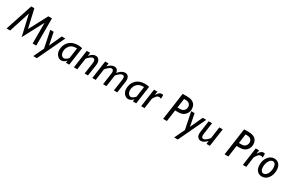

<svg xmlns="http://www.w3.org/2000/svg" viewBox="189 -2310 6268 4168"><g transform="rotate(30 3323.0 -226.0)"><path d="M743.2 -682.1V0H652.8L652.3 -519.5L377 0L256.8 -522L88.9 0H-1L224.1 -682.1H301.8L408.2 -220.2L652.8 -682.1Z M1212.9 -449.2 891.1 230H800.8L922.9 -26.9L835.9 -449.2H920.9L982.9 -140.1L1124 -449.2Z M1633.8 -449.2 1570.8 0H1485.8L1494.1 -51.8L1492.2 -54.2Q1433.1 8.8 1371.1 8.8Q1309.6 8.8 1266.4 -43.2Q1223.1 -95.2 1223.1 -168.9Q1223.1 -296.9 1303.5 -379.9Q1383.8 -462.9 1527.8 -462.9Q1586.4 -462.9 1633.8 -449.2ZM1503.9 -129.9 1541 -389.2Q1527.3 -390.1 1514.6 -390.1Q1414.6 -390.1 1362.3 -326.4Q1310.1 -262.7 1310.1 -184.1Q1310.1 -129.9 1335.2 -95.5Q1360.4 -61 1398.9 -61Q1429.7 -61 1466.3 -91.6Q1502.9 -122.1 1503.9 -129.9Z M1835.4 -449.2 1824.2 -370.1 1826.2 -368.2Q1897.9 -456.1 1975.1 -456.1Q2027.3 -456.1 2056.2 -417.7Q2085 -379.4 2085 -318.8Q2085 -301.8 2082 -283.2L2039.1 0H1955.1L1996.1 -286.1Q1998.5 -301.3 1998.5 -314Q1998.5 -349.1 1983.9 -367.7Q1969.2 -386.2 1947.3 -386.2Q1934.6 -386.2 1918.7 -379.9Q1902.8 -373.5 1884.8 -360.4Q1866.7 -347.2 1840.1 -320.3Q1813.5 -293.5 1812 -286.1L1771 0H1687L1750 -449.2Z M2297.4 -449.2 2285.6 -371.1Q2364.3 -456.1 2442.4 -456.1Q2529.3 -456.1 2544.4 -355Q2626.5 -456.1 2712.4 -456.1Q2760.3 -456.1 2789.3 -423.3Q2818.4 -390.6 2818.4 -331.5Q2818.4 -313 2815.4 -291L2774.4 0H2689.5L2731.4 -294.9Q2733.9 -310.1 2733.9 -323.2Q2733.9 -389.2 2685.5 -389.2Q2673.3 -389.2 2658.7 -384Q2644 -378.9 2626 -367.2Q2607.9 -355.5 2576.9 -324.7Q2545.9 -293.9 2544.4 -285.2L2503.4 0H2418.5L2458.5 -284.2Q2461.9 -305.2 2461.9 -321.8Q2461.9 -389.2 2408.7 -389.2Q2375 -389.2 2325 -342Q2274.9 -294.9 2273.4 -285.2L2233.4 0H2148.4L2212.4 -449.2Z M3312.5 -449.2 3249.5 0H3164.6L3172.9 -51.8L3170.9 -54.2Q3111.8 8.8 3049.8 8.8Q2988.3 8.8 2945.1 -43.2Q2901.9 -95.2 2901.9 -168.9Q2901.9 -296.9 2982.2 -379.9Q3062.5 -462.9 3206.5 -462.9Q3265.1 -462.9 3312.5 -449.2ZM3182.6 -129.9 3219.7 -389.2Q3206.1 -390.1 3193.4 -390.1Q3093.3 -390.1 3041 -326.4Q2988.8 -262.7 2988.8 -184.1Q2988.8 -129.9 3013.9 -95.5Q3039.1 -61 3077.6 -61Q3108.4 -61 3145 -91.6Q3181.6 -122.1 3182.6 -129.9Z M3521 -449.2 3507.8 -363.8 3509.8 -361.8Q3549.8 -418.9 3573.2 -437.5Q3596.7 -456.1 3628.9 -456.1Q3648.9 -456.1 3666 -449.2V-353Q3639.2 -368.2 3613.8 -368.2Q3588.9 -368.2 3569.3 -355.7Q3549.8 -343.3 3522 -302.5Q3494.1 -261.7 3493.2 -252.9L3458 0H3373L3436 -449.2Z M4020 -682.1H4137.2Q4242.7 -682.1 4300.3 -633.3Q4357.9 -584.5 4357.9 -488.8Q4357.9 -410.2 4300.8 -349.1Q4243.7 -288.1 4140.1 -288.1H4058.1L4018.1 0H3923.8ZM4102.1 -601.1 4069.8 -369.1H4135.7Q4197.3 -369.1 4231.7 -404.5Q4266.1 -439.9 4266.1 -492.2Q4266.1 -541.5 4233.9 -571.3Q4201.7 -601.1 4142.1 -601.1Z M4745.1 -449.2 4423.3 230H4333L4455.1 -26.9L4368.2 -449.2H4453.1L4515.1 -140.1L4656.2 -449.2Z M5158.7 -449.2 5094.7 0H5010.7L5018.6 -76.2Q4940.9 6.8 4870.6 6.8Q4825.2 6.8 4793.7 -25.6Q4762.2 -58.1 4762.2 -118.2Q4762.2 -135.3 4764.6 -152.8L4806.6 -449.2H4891.6L4849.6 -152.8Q4847.7 -138.2 4847.7 -125.5Q4847.7 -58.1 4897.5 -58.1Q4949.7 -58.1 5032.7 -157.2L5073.7 -449.2Z M5560.5 -682.1H5677.7Q5783.2 -682.1 5840.8 -633.3Q5898.4 -584.5 5898.4 -488.8Q5898.4 -410.2 5841.3 -349.1Q5784.2 -288.1 5680.7 -288.1H5598.6L5558.6 0H5464.4ZM5642.6 -601.1 5610.4 -369.1H5676.3Q5737.8 -369.1 5772.2 -404.5Q5806.6 -439.9 5806.6 -492.2Q5806.6 -541.5 5774.4 -571.3Q5742.2 -601.1 5682.6 -601.1Z M6070.8 -449.2 6057.6 -363.8 6059.6 -361.8Q6099.6 -418.9 6123 -437.5Q6146.5 -456.1 6178.7 -456.1Q6198.7 -456.1 6215.8 -449.2V-353Q6189 -368.2 6163.6 -368.2Q6138.7 -368.2 6119.1 -355.7Q6099.6 -343.3 6071.8 -302.5Q6043.9 -261.7 6043 -252.9L6007.8 0H5922.9L5985.8 -449.2Z M6449.7 -462.9Q6525.4 -462.9 6571 -409.4Q6616.7 -356 6616.7 -267.1Q6616.7 -144 6555.2 -64.9Q6493.7 14.2 6403.8 14.2Q6324.7 14.2 6279.8 -39.1Q6234.9 -92.3 6234.9 -187Q6234.9 -304.7 6296.9 -383.8Q6358.9 -462.9 6449.7 -462.9ZM6449.7 -396Q6397.5 -396 6359.6 -331.3Q6321.8 -266.6 6321.8 -178.2Q6321.8 -125.5 6344.5 -92.3Q6367.2 -59.1 6400.9 -59.1Q6454.1 -59.1 6491.9 -119.6Q6529.8 -180.2 6529.8 -272Q6529.8 -328.6 6507.8 -362.3Q6485.8 -396 6449.7 -396Z"/></g></svg>

Font: Myanmar Pyu Pro
Style: Regular
Weight: 400
Designer: Khon Soe Zaw Thu
Foundry: PaOh Unicode
Version: Version 2.00 April 29, 2017